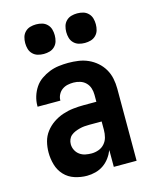

<svg xmlns="http://www.w3.org/2000/svg" viewBox="-113 -818 726 903"><g transform="rotate(-15 250.0 -367.0)"><path d="M198 8Q168 8 138.5 -1.5Q109 -11 88.5 -33Q68 -55 59.5 -84.5Q51 -114 51 -144Q51 -171 57.5 -196.5Q64 -222 80 -243Q96 -264 118 -279Q140 -294 165 -302.5Q190 -311 216.5 -314Q243 -317 269 -317H330V-351Q330 -368 325 -383.5Q320 -399 308.5 -410.5Q297 -422 281 -427Q265 -432 249 -432Q234 -432 220 -429Q206 -426 194 -417.5Q182 -409 175 -395.5Q168 -382 168 -368V-366H57V-371Q57 -394 64 -416.5Q71 -439 84 -458.5Q97 -478 116.5 -491.5Q136 -505 157.5 -513.5Q179 -522 202.5 -525Q226 -528 249 -528Q274 -528 298.5 -524.5Q323 -521 345.5 -511Q368 -501 387 -484.5Q406 -468 418.5 -446.5Q431 -425 436 -400.5Q441 -376 441 -351V0H330V-82Q322 -62 309 -44.5Q296 -27 278.5 -15Q261 -3 240 2.5Q219 8 198 8ZM246 -88Q263 -88 280 -94Q297 -100 309 -113.5Q321 -127 325.5 -144.5Q330 -162 330 -180V-221H269Q257 -221 245.5 -220Q234 -219 222.5 -216Q211 -213 200 -208.5Q189 -204 180 -196.5Q171 -189 166.5 -178Q162 -167 162 -155Q162 -140 169 -126Q176 -112 188.5 -103Q201 -94 216 -91Q231 -88 246 -88ZM350 -598Q335 -598 321 -602Q307 -606 296.5 -616.5Q286 -627 282 -641Q278 -655 278 -670Q278 -685 282 -699Q286 -713 296.5 -723.5Q307 -734 321 -738Q335 -742 350 -742Q365 -742 379 -738Q393 -734 403.5 -723.5Q414 -713 418 -699Q422 -685 422 -670Q422 -655 418 -641Q414 -627 403.5 -616.5Q393 -606 379 -602Q365 -598 350 -598ZM150 -598Q135 -598 121 -602Q107 -606 96.5 -616.5Q86 -627 82 -641Q78 -655 78 -670Q78 -685 82 -699Q86 -713 96.5 -723.5Q107 -734 121 -738Q135 -742 150 -742Q165 -742 179 -738Q193 -734 203.5 -723.5Q214 -713 218 -699Q222 -685 222 -670Q222 -655 218 -641Q214 -627 203.5 -616.5Q193 -606 179 -602Q165 -598 150 -598Z"/></g></svg>

Font: Iosevka
Style: Bold
Weight: 700
Monospace: yes
Designer: Belleve Invis
Foundry: Belleve Invis
Version: Version 32.5.0; ttfautohint (v1.8.4)